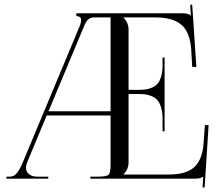

<svg xmlns="http://www.w3.org/2000/svg" viewBox="-20 -777 952 835"><path d="M460.9 -701.2H387.2Q361.3 -701.2 347.2 -667L190.9 -293H460.9ZM373 0V-8.8H408.2Q443.8 -8.8 452.4 -17.3Q460.9 -25.9 460.9 -62V-274.9H183.1L98.1 -70.8Q92.8 -57.6 92.8 -48.3Q92.8 -30.8 106 -19.8Q119.1 -8.8 141.1 -8.8H189.9V0H7.8V-8.8H23.9Q41 -8.8 54 -24.9Q66.9 -41 79.1 -70.8L327.6 -666Q332.5 -677.2 332.5 -691.9Q332.5 -698.7 326.9 -702.9Q321.3 -707 312 -707V-719.2H772Q799.8 -719.2 809.1 -710H810.1L807.1 -756.3L815.9 -756.8L834 -485.8H815.9L812 -556.2Q807.6 -634.8 770.3 -668Q732.9 -701.2 658.2 -701.2H517.1V-700.2Q539.1 -678.2 539.1 -647.9V-386.2H579.1Q598.6 -386.2 612.3 -387.9Q626 -389.6 641.1 -396Q656.2 -402.3 665.5 -413.3Q674.8 -424.3 680.9 -444.3Q687 -464.4 687 -492.2V-526.9H695.8V-206.1H687V-261.2Q687 -289.1 680.9 -309.1Q674.8 -329.1 665.5 -340.3Q656.2 -351.6 641.1 -358.2Q626 -364.7 612.1 -366.5Q598.1 -368.2 579.1 -368.2H539.1V-70.8Q539.1 -41 517.1 -19V-18.1H715.8Q788.6 -18.1 824.2 -49.6Q859.9 -81.1 865.2 -152.8L871.1 -232.9H887.2L870.1 38.1L860.8 37.6L863.8 -8.8H862.8Q854 0 826.2 0Z"/></svg>

Font: FoglihtenNo07calt
Style: Regular
Weight: 500
Designer: gluk (gluksza@wp.pl)
Foundry: gluk (gluksza@wp.pl)
Version: Version 0.844